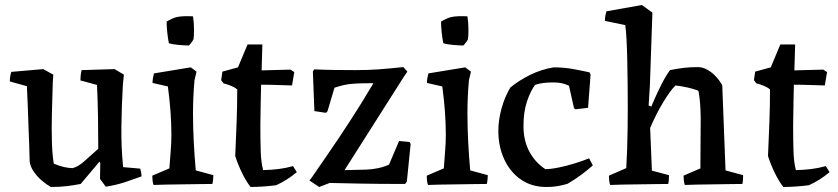

<svg xmlns="http://www.w3.org/2000/svg" viewBox="-20 -732 3334 764"><path d="M182 12Q166 3 147 -13Q128 -29 114 -49.5Q100 -70 98 -90Q98 -111 96.5 -147Q95 -183 93.5 -225.5Q92 -268 90.5 -311Q89 -354 87 -389L19 -408Q19 -427 25 -446L152 -457L192 -435L190 -403Q188 -342 186.5 -281Q185 -220 186.5 -168Q188 -116 194 -81Q214 -72 234 -67.5Q254 -63 269 -63Q290 -68 314.5 -89.5Q339 -111 371 -140Q371 -205 370 -267Q369 -329 366 -394L300 -412Q300 -422 301 -432Q302 -442 305 -453L436 -457L473 -435L469 -396Q464 -310 463 -227.5Q462 -145 470 -67L538 -61Q543 -45 543 -30Q513 -19 478.5 -7.5Q444 4 401 11L378 -20L379 -83L376 -89Q357 -66 338.5 -44.5Q320 -23 301 0Q275 5 247.5 8.5Q220 12 182 12Z M591 4Q588 -5 587 -14Q586 -23 586 -33L654 -62Q656 -92 659 -128Q662 -164 662 -194Q662 -240 658.5 -288Q655 -336 648 -388L587 -402Q587 -420 593 -440L739 -464L762 -447L754 -413Q751 -380 749.5 -347.5Q748 -315 748 -282Q748 -226 751 -167.5Q754 -109 759 -54L829 -35Q829 -27 828 -17.5Q827 -8 825 0Q809 0 777.5 0.5Q746 1 710 1.5Q674 2 641.5 2.5Q609 3 591 4ZM652 -560Q648 -580 645.5 -603.5Q643 -627 643 -646Q651 -651 662.5 -656.5Q674 -662 683 -664Q696 -667 713.5 -667.5Q731 -668 748 -667Q752 -642 752 -614Q752 -586 750 -576Q750 -574 741.5 -562.5Q733 -551 731 -551Q719 -551 693.5 -553Q668 -555 652 -560Z M977 12Q959 -11 943 -44Q927 -77 916 -111Q919 -178 921.5 -244Q924 -310 924 -376Q915 -384 899.5 -390.5Q884 -397 870 -400L860 -413L865 -447L927 -464L965 -555H1024L1021 -452L1136 -455L1151 -445L1142 -392Q1132 -392 1108.5 -393Q1085 -394 1060 -394.5Q1035 -395 1019 -395Q1018 -363 1017.5 -328.5Q1017 -294 1016.5 -267Q1016 -240 1016 -232Q1016 -173 1017.5 -129Q1019 -85 1027 -55Q1061 -56 1089 -59.5Q1117 -63 1146 -71L1161 -47Q1123 -15 1079 5Q1057 8 1029 10Q1001 12 977 12Z M1250 12 1211 -14 1218 -22Q1244 -60 1284.5 -118.5Q1325 -177 1372.5 -250Q1420 -323 1466 -401Q1422 -401 1394.5 -399.5Q1367 -398 1348 -393.5Q1329 -389 1311 -383L1283 -289L1277 -283L1231 -290L1225 -447L1230 -456Q1275 -454 1315 -453.5Q1355 -453 1396 -453Q1444 -453 1485.5 -456Q1527 -459 1585 -465L1601 -447L1586 -425L1351 -55L1436 -57Q1489 -59 1528 -77L1568 -171L1610 -167L1614 -159L1599 -10L1592 0Q1490 0 1411.5 -1.5Q1333 -3 1292 -4Z M1683 4Q1680 -5 1679 -14Q1678 -23 1678 -33L1746 -62Q1748 -92 1751 -128Q1754 -164 1754 -194Q1754 -240 1750.5 -288Q1747 -336 1740 -388L1679 -402Q1679 -420 1685 -440L1831 -464L1854 -447L1846 -413Q1843 -380 1841.5 -347.5Q1840 -315 1840 -282Q1840 -226 1843 -167.5Q1846 -109 1851 -54L1921 -35Q1921 -27 1920 -17.5Q1919 -8 1917 0Q1901 0 1869.5 0.5Q1838 1 1802 1.5Q1766 2 1733.5 2.5Q1701 3 1683 4ZM1744 -560Q1740 -580 1737.5 -603.5Q1735 -627 1735 -646Q1743 -651 1754.5 -656.5Q1766 -662 1775 -664Q1788 -667 1805.5 -667.5Q1823 -668 1840 -667Q1844 -642 1844 -614Q1844 -586 1842 -576Q1842 -574 1833.5 -562.5Q1825 -551 1823 -551Q1811 -551 1785.5 -553Q1760 -555 1744 -560Z M2153 12Q2096 12 2053 -17.5Q2010 -47 1986.5 -98Q1963 -149 1963 -211Q1963 -255 1976 -301.5Q1989 -348 2011 -384Q2045 -412 2089.5 -434Q2134 -456 2183 -464Q2225 -464 2265 -456.5Q2305 -449 2326 -444L2330 -435L2320 -303L2269 -297L2264 -302L2244 -391Q2229 -398 2214.5 -401Q2200 -404 2180 -404Q2159 -404 2140 -401.5Q2121 -399 2109 -394Q2091 -370 2077 -328.5Q2063 -287 2063 -231Q2063 -172 2086.5 -128.5Q2110 -85 2150 -59Q2172 -59 2203.5 -65.5Q2235 -72 2267.5 -82Q2300 -92 2324 -102L2339 -74Q2319 -56 2293.5 -37Q2268 -18 2239 -1Q2231 2 2207.5 7Q2184 12 2153 12Z M2408 4Q2405 -5 2404 -14Q2403 -23 2403 -33L2472 -63Q2474 -96 2475.5 -138.5Q2477 -181 2477.5 -225Q2478 -269 2478 -307Q2478 -348 2477.5 -396.5Q2477 -445 2476 -492Q2475 -539 2473 -576Q2471 -613 2468 -632L2387 -649Q2387 -660 2389 -670Q2391 -680 2393 -687L2534 -712L2576 -682L2566 -392L2561 -312L2572 -308Q2576 -319 2587 -343.5Q2598 -368 2613 -398Q2628 -428 2646 -453Q2676 -459 2701 -462Q2726 -465 2757 -465Q2777 -465 2796.5 -453.5Q2816 -442 2831 -425Q2846 -408 2854 -392Q2857 -307 2860.5 -222.5Q2864 -138 2867 -54L2937 -35Q2937 -27 2936.5 -17.5Q2936 -8 2934 0Q2919 0 2888 0.5Q2857 1 2821 1.5Q2785 2 2753.5 2.5Q2722 3 2705 4Q2702 -5 2701 -14.5Q2700 -24 2700 -33L2767 -62L2768 -229Q2769 -262 2767 -301.5Q2765 -341 2759 -371Q2741 -378 2717.5 -383.5Q2694 -389 2668 -392Q2648 -373 2619.5 -326Q2591 -279 2567 -223L2574 -53L2642 -35Q2642 -27 2641.5 -17.5Q2641 -8 2639 0Q2623 0 2592 0.5Q2561 1 2525 1.5Q2489 2 2457.5 2.5Q2426 3 2408 4Z M3097 12Q3079 -11 3063 -44Q3047 -77 3036 -111Q3039 -178 3041.5 -244Q3044 -310 3044 -376Q3035 -384 3019.5 -390.5Q3004 -397 2990 -400L2980 -413L2985 -447L3047 -464L3085 -555H3144L3141 -452L3256 -455L3271 -445L3262 -392Q3252 -392 3228.5 -393Q3205 -394 3180 -394.5Q3155 -395 3139 -395Q3138 -363 3137.5 -328.5Q3137 -294 3136.5 -267Q3136 -240 3136 -232Q3136 -173 3137.5 -129Q3139 -85 3147 -55Q3181 -56 3209 -59.5Q3237 -63 3266 -71L3281 -47Q3243 -15 3199 5Q3177 8 3149 10Q3121 12 3097 12Z"/></svg>

Font: Labrada Medium
Style: Regular
Weight: 500
Designer: Mercedes Jáuregui
Foundry: Omnibus-Type Team
Version: Version 1.000; ttfautohint (v1.8.4.7-5d5b)